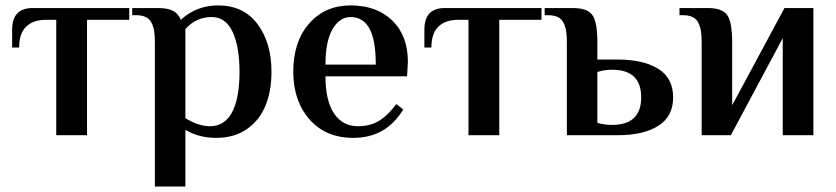

<svg xmlns="http://www.w3.org/2000/svg" viewBox="-20 -500 3092 710"><path d="M188 0V-426.8H149.9Q103 -426.8 76.9 -401.6Q50.8 -376.5 50.8 -324.2H24.9V-390.1Q24.9 -470.2 100.1 -470.2H458V-426.8H301.8V0Z M552.7 189.9V-344.2Q552.7 -369.1 550 -385.5Q547.4 -401.9 540.3 -416Q533.2 -430.2 519 -437Q504.9 -443.8 482.9 -443.8H468.8V-470.2H564.9Q600.1 -470.2 619.6 -460Q639.2 -449.7 648.9 -426.8Q706.5 -480 786.6 -480Q880.9 -480 932.4 -410.9Q983.9 -341.8 983.9 -234.9Q983.9 -165 962.4 -110.8Q940.9 -56.6 894 -23.4Q847.2 9.8 779.8 9.8Q714.4 9.8 665.5 -20V189.9ZM755.9 -33.2Q785.6 -33.2 807.1 -48.3Q828.6 -63.5 841.3 -91.1Q854 -118.7 859.9 -154.3Q865.7 -189.9 865.7 -234.9Q865.7 -326.7 840.3 -381.8Q814.9 -437 762.7 -437Q704.6 -437 665.5 -392.1V-63Q713.9 -33.2 755.9 -33.2Z M1286.6 9.8Q1183.6 9.8 1124 -59.1Q1064.5 -127.9 1064.5 -234.9Q1064.5 -346.2 1123.3 -413.1Q1182.1 -480 1276.4 -480Q1373.5 -480 1430.9 -423.8Q1488.3 -367.7 1488.3 -272L1485.4 -217.8H1183.6Q1183.6 -127.4 1215.3 -80.3Q1247.1 -33.2 1303.2 -33.2Q1350.1 -33.2 1383.3 -54.2Q1416.5 -75.2 1445.3 -115.2L1471.2 -95.2Q1407.7 9.8 1286.6 9.8ZM1183.6 -261.2H1369.6Q1369.6 -353 1345.9 -395Q1322.3 -437 1276.4 -437Q1235.8 -437 1209.7 -392.3Q1183.6 -347.7 1183.6 -261.2Z M1712.4 0V-426.8H1674.3Q1627.4 -426.8 1601.3 -401.6Q1575.2 -376.5 1575.2 -324.2H1549.3V-390.1Q1549.3 -470.2 1624.5 -470.2H1982.4V-426.8H1826.2V0Z M2076.2 0V-344.2Q2076.2 -369.1 2073.5 -385.5Q2070.8 -401.9 2063.7 -416Q2056.6 -430.2 2042.5 -437Q2028.3 -443.8 2006.3 -443.8H1994.1V-470.2H2099.1Q2151.9 -470.2 2170.4 -444.6Q2189 -418.9 2189 -344.2V-279.8H2264.2Q2359.4 -279.8 2414.3 -245.4Q2469.2 -210.9 2469.2 -140.1Q2469.2 -69.3 2414.3 -34.7Q2359.4 0 2264.2 0ZM2243.2 -38.1Q2351.1 -38.1 2351.1 -140.1Q2351.1 -242.2 2243.2 -242.2Q2214.8 -242.2 2189 -233.9V-45.9Q2213.4 -38.1 2243.2 -38.1Z M2574.7 0V-344.2Q2574.7 -369.1 2572 -385.5Q2569.3 -401.9 2562.3 -416Q2555.2 -430.2 2541 -437Q2526.9 -443.8 2504.9 -443.8H2492.7V-470.2H2597.7Q2650.4 -470.2 2668.9 -444.6Q2687.5 -418.9 2687.5 -344.2V-110.8L2880.9 -470.2H2987.8V0H2874.5V-358.9L2682.6 0Z"/></svg>

Font: El Messiri SemiBold
Style: Regular
Weight: 600
Designer: Mohamed Gaber
Foundry: Kief Type Foundry
Version: Version 2.007;PS 002.007;hotconv 1.0.88;makeotf.lib2.5.64775